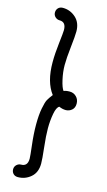

<svg xmlns="http://www.w3.org/2000/svg" viewBox="-147 -807 602 1085"><g transform="rotate(15 153.5 -265.0)"><path d="M203 -215Q187 -207 179.5 -166Q172 -125 172 -81Q172 -37 179.5 29.5Q187 96 187 122Q187 174 154.5 202Q122 230 79 230Q62 230 52 219.5Q42 209 42 193.5Q42 178 53 167.5Q64 157 79 157Q117 157 117 112Q117 97 109.5 34Q102 -29 102 -84.5Q102 -140 109.5 -179Q117 -218 125 -232.5Q133 -247 150 -269Q101 -333 101 -448Q101 -499 108.5 -562Q116 -625 116 -640Q116 -687 78 -687Q63 -687 52 -697.5Q41 -708 41 -723.5Q41 -739 51 -749.5Q61 -760 78 -760Q121 -760 153.5 -731Q186 -702 186 -650Q186 -624 178.5 -557.5Q171 -491 171 -450.5Q171 -410 181 -366Q191 -322 203 -307Q215 -313 238 -313Q261 -313 277 -297Q293 -281 293 -256.5Q293 -232 277.5 -219Q262 -206 242.5 -206Q223 -206 203 -215Z"/></g></svg>

Font: Delius
Style: Regular
Weight: 400
Designer: Natalia Raices
Foundry: Natalia Raices
Version: Version 1.001